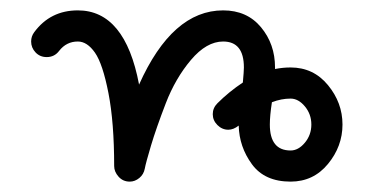

<svg xmlns="http://www.w3.org/2000/svg" viewBox="-20 -350 720 370"><path d="M500 -110Q500 -60 540 -60Q555 -60 567.5 -75Q580 -90 580 -110Q580 -130 567.5 -145Q555 -160 540 -160Q522 -160 504 -153Q500 -127 500 -110ZM420 -100Q408 -100 399 -109Q390 -118 390 -130Q390 -142 399 -151Q421 -173 448 -191Q450 -213 450 -220Q450 -270 410 -270Q378 -270 348 -234.5Q318 -199 299.5 -151Q281 -103 271 -69.5Q261 -36 259 -25Q257 -14 248.5 -7Q240 0 230 0Q217 0 208.5 -9.5Q200 -19 200 -30Q200 -114 189 -170.5Q178 -227 163 -248.5Q148 -270 130 -270Q108 -270 94 -252Q85 -240 70 -240Q57 -240 48.5 -249Q40 -258 40 -270Q40 -280 46 -288Q77 -330 130 -330Q221 -330 248 -187Q312 -330 410 -330Q456 -330 483 -297.5Q510 -265 510 -220V-217Q525 -220 540 -220Q584 -220 612 -186Q640 -152 640 -110Q640 -68 612 -34Q584 0 540 0Q490 0 465.5 -33.5Q441 -67 440 -108Q430 -100 420 -100Z"/></svg>

Font: Pecita
Style: Book
Weight: 400
Width: 7
Version: Version 4.3